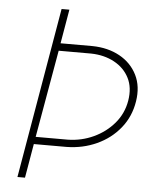

<svg xmlns="http://www.w3.org/2000/svg" viewBox="-51 -743 615 785"><g transform="rotate(5 256.5 -350.0)"><path d="M110 -170 173 -529H306Q360 -528 401.5 -505.5Q443 -483 463 -443.5Q483 -404 474 -350Q465 -297 431 -257Q397 -217 347.5 -194Q298 -171 242 -170ZM170 -700 50 0H81L105 -140H240Q306 -141 363 -167Q420 -193 458 -240Q496 -287 506 -350Q516 -412 492.5 -459Q469 -506 421 -532.5Q373 -559 309 -560H178L202 -700Z"/></g></svg>

Font: Jost* 200 Thin Italic
Style: Italic
Weight: 200
Italic angle: -10°
Version: Version 3.200; ttfautohint (v0.97) -l 8 -r 50 -G 200 -x 14 -